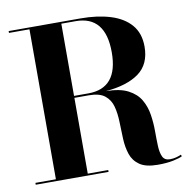

<svg xmlns="http://www.w3.org/2000/svg" viewBox="-83 -832 915 923"><g transform="rotate(-10 374.0 -371.0)"><path d="M19 -9H119V-741H19V-750H369.5Q452 -750 515.2 -730.5Q578.5 -711 614 -669.8Q649.5 -628.5 649.5 -563.5Q649.5 -477.5 591.5 -435.2Q533.5 -393 428.5 -384.5Q497 -384 537 -363.2Q577 -342.5 596.5 -309Q616 -275.5 622.2 -235.2Q628.5 -195 628.5 -155.2Q628.5 -115.5 629.8 -82.2Q631 -49 640.5 -28.8Q650 -8.5 676 -8.5Q691.5 -8.5 706 -12.2Q720.5 -16 731 -21L734.5 -13Q722.5 -6 690.5 0.8Q658.5 7.5 614.5 7.5Q556 7.5 525.8 -13.5Q495.5 -34.5 484 -69Q472.5 -103.5 470.8 -144.8Q469 -186 468 -227.2Q467 -268.5 458 -302.8Q449 -337 423 -358Q397 -379 344.5 -379H274.5V-9H374.5V0H19ZM344.5 -741H274.5V-388.5H344.5Q489.5 -388.5 489.5 -563.5Q489.5 -741 344.5 -741Z"/></g></svg>

Font: Bodoni* 24pt
Style: Bold
Weight: 700
Version: Version 2.3